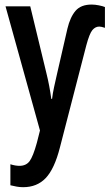

<svg xmlns="http://www.w3.org/2000/svg" viewBox="-20 -569 476 830"><path d="M376 -549.3Q390.6 -549.3 407.5 -545.9Q424.3 -542.5 433.6 -538.6V-448.7Q417.5 -454.1 409.2 -454.1Q392.1 -454.1 379.4 -439Q366.7 -423.8 353 -372.6L238.8 69.3Q215.3 161.1 177.7 200.7Q140.1 240.2 80.1 240.2Q65.9 240.2 52.5 237.8Q39.1 235.4 24.9 231.9V141.1Q46.4 147.9 64 147.9Q92.8 147.9 107.9 127.7Q123 107.4 139.2 48.8L152.8 -4.9L3.9 -541.5H110.8L180.7 -252.4Q187.5 -225.1 192.9 -196.5Q198.2 -168 201.7 -141.6H205.1Q208 -166 213.9 -193.1Q219.7 -220.2 227.1 -252L271.5 -445.3Q283.2 -494.6 306.4 -522Q329.6 -549.3 376 -549.3Z"/></svg>

Font: Open Sans Condensed SemiBold
Style: Regular
Weight: 600
Width: 3
Designer: Monotype Design Team
Foundry: Monotype Imaging Inc.
Version: Version 3.000; ttfautohint (v1.8.4)